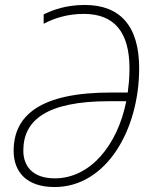

<svg xmlns="http://www.w3.org/2000/svg" viewBox="-20 -744 618 774"><path d="M200 10C409 10 541 -221 541 -469C541 -637 466 -724 322 -724C246 -724 193 -704 156 -686V-648C193 -668 247 -688 318 -688C442 -688 502 -613 502 -468C502 -426 498 -395 495 -371H427C144 -371 35 -280 35 -136C35 -52 86 10 200 10ZM201 -25C113 -25 74 -73 74 -137C74 -259 167 -336 420 -336H489C454 -159 344 -25 201 -25Z"/></svg>

Font: Noto Sans SemiCondensed ExtraLight
Style: Italic
Weight: 200
Width: 4
Italic angle: -12°
Designer: Monotype Design Team
Foundry: Monotype Imaging Inc.
Version: Version 2.013